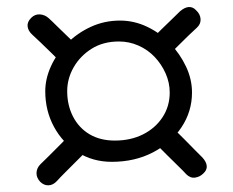

<svg xmlns="http://www.w3.org/2000/svg" viewBox="-20 -607 680 560"><path d="M306 -135Q251 -135 207 -162.5Q163 -190 137.5 -237Q112 -284 112 -341Q112 -377 128.5 -413.5Q145 -450 175.5 -480.5Q206 -511 245.5 -529Q285 -547 330 -547Q371 -547 409 -529Q447 -511 476 -480.5Q505 -450 522.5 -413Q540 -376 540 -337Q540 -282 509.5 -236Q479 -190 426 -162.5Q373 -135 306 -135ZM315 -197Q361 -197 397 -215Q433 -233 454 -265Q475 -297 475 -337Q475 -366 463 -393Q451 -420 431 -441Q411 -462 384 -474Q357 -486 327 -486Q281 -486 247.5 -465Q214 -444 195 -411Q176 -378 176 -341Q176 -300 193 -267Q210 -234 241 -215.5Q272 -197 315 -197ZM573 -101Q563 -91 549 -89Q535 -87 523 -99Q516 -107 501 -121.5Q486 -136 468.5 -153.5Q451 -171 436 -186L483 -234Q500 -219 517 -201.5Q534 -184 548.5 -169.5Q563 -155 570 -148Q582 -135 583 -123Q584 -111 573 -101ZM466 -440 418 -488Q434 -505 451.5 -522Q469 -539 483.5 -553Q498 -567 505 -574Q519 -586 531 -586.5Q543 -587 552 -577Q564 -566 565 -551.5Q566 -537 554 -526Q546 -519 531 -504.5Q516 -490 499 -473Q482 -456 466 -440ZM163 -419Q148 -435 130.5 -452Q113 -469 98 -483.5Q83 -498 74 -506Q62 -517 60.5 -530Q59 -543 71 -555Q82 -566 96.5 -565Q111 -564 122 -554Q131 -546 146 -531Q161 -516 178.5 -499.5Q196 -483 211 -467ZM97 -77Q86 -89 86.5 -103Q87 -117 98 -128Q107 -137 122 -151.5Q137 -166 154 -183.5Q171 -201 186 -216L234 -168Q219 -153 201.5 -135.5Q184 -118 169 -103Q154 -88 146 -79Q135 -67 121.5 -66.5Q108 -66 97 -77Z"/></svg>

Font: Playpen Sans Light
Style: Regular
Weight: 300
Designer: Laura Meseguer, Veronika Burian, José Scaglione
Foundry: TypeTogether
Version: Version 1.001